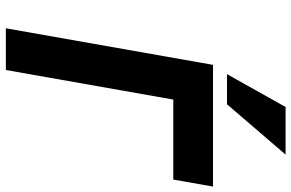

<svg xmlns="http://www.w3.org/2000/svg" viewBox="-194 -826 1019 672"><g transform="rotate(90 316.0 -489.5)"><path d="M206.5 -725H632.5L608 -586H328L224.5 0H78.5ZM239 -774 354 -979H520.5L344.5 -774Z"/></g></svg>

Font: JuliaMono ExtraBold
Style: Italic
Weight: 800
Italic angle: -9°
Monospace: yes
Designer: cormullion
Foundry: corm
Version: Version 0.057; ttfautohint (v1.8.4)